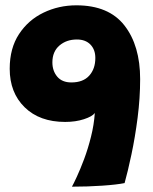

<svg xmlns="http://www.w3.org/2000/svg" viewBox="-20 -702 574 722"><path d="M448.5 -13.5Q419 -7.5 364.5 -3.8Q310 0 250.5 0Q256.5 -10.5 269.2 -38Q282 -65.5 296.5 -104.2Q311 -143 322.2 -187.8Q333.5 -232.5 336.5 -277Q327 -264 295.8 -253.8Q264.5 -243.5 225 -243.5Q129 -243.5 72.8 -298.5Q16.5 -353.5 16.5 -443.5Q16.5 -520.5 51.5 -573.8Q86.5 -627 143.8 -654.5Q201 -682 267 -682Q389 -682 448 -606.2Q507 -530.5 507 -404.5Q507 -333.5 497.5 -259.5Q488 -185.5 474.2 -120.8Q460.5 -56 448.5 -13.5ZM269 -553.5Q230 -553.5 203.5 -530.8Q177 -508 177 -467.5Q177 -435.5 195.2 -413.8Q213.5 -392 248.5 -392Q292.5 -392 315.5 -417.5Q338.5 -443 338.5 -484Q338.5 -515.5 320 -534.5Q301.5 -553.5 269 -553.5Z"/></svg>

Font: Grandstander ExtraBold
Style: Regular
Weight: 800
Designer: Tyler Finck
Foundry: Etcetera Type Co
Version: Version 1.200; ttfautohint (v1.8.3)